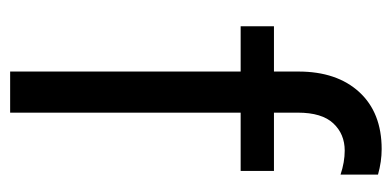

<svg xmlns="http://www.w3.org/2000/svg" viewBox="-212 -542 754 369"><g transform="rotate(90 164.5 -357.0)"><path d="M315 -707V-635Q291 -643 269 -643Q237 -643 216.5 -621Q196 -599 196 -553V-507H308V-443H196V0H117V-443H30V-507H117V-554Q117 -628 156.5 -671Q196 -714 266 -714Q290 -714 315 -707Z"/></g></svg>

Font: Hind
Style: Regular
Weight: 400
Designer: Manushi Parikh, Satya Rajpurohit
Foundry: Indian Type Foundry
Version: Version 2.000;PS 1.0;hotconv 1.0.79;makeotf.lib2.5.61930